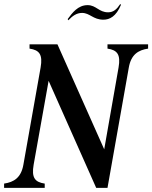

<svg xmlns="http://www.w3.org/2000/svg" viewBox="-40 -916 742 936"><path d="M-20 0H178V-21C130 -28 113 -50 124 -113L197 -522L429 0H484L588 -587C599 -650 634 -672 682 -679V-700H484V-679C532 -672 549 -650 538 -587L468 -188L240 -700H104V-679C152 -672 169 -650 158 -587L74 -113C63 -50 28 -28 -20 -21ZM290 -823 293 -817C313 -838 333 -853 360 -853C398 -853 414 -820 464 -820C494 -820 526 -835 550 -893L546 -896C530 -872 514 -856 487 -856C442 -856 429 -891 387 -891C340 -891 312 -853 290 -823Z"/></svg>

Font: RL Madena Oblique
Style: Regular
Weight: 400
Italic angle: -10°
Designer: I Kadek Wantara Putra
Foundry: Roughlines ID
Version: Version 1.000;Glyphs 3.1.2 (3151)